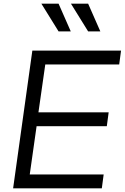

<svg xmlns="http://www.w3.org/2000/svg" viewBox="-20 -1019 675 1039"><path d="M51 0H531L541 -75H141L178 -336H558L568 -411H188L225 -670H625L635 -745H155ZM204 -999 297 -849H363L297 -999ZM364 -999 457 -849H523L457 -999Z"/></svg>

Font: Mluvka
Style: Italic
Weight: 400
Italic angle: -8°
Designer: Modified by Jiří Krblich, Original typeface by Gumpita Rahayu
Foundry: Gumpita Rahayu & Jiří Krblich
Version: Version 2.000;Glyphs 3.1.1 (3134)